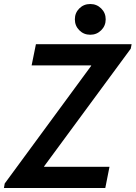

<svg xmlns="http://www.w3.org/2000/svg" viewBox="-27 -941 679 961"><path d="M-7.3 0 -3.4 -22.5 429.2 -611.3V-613.8H131.3L152.8 -719.7H631.8L627.4 -697.3L193.8 -108.4V-106H521L500 0ZM424.8 -767.1Q392.1 -767.1 369.9 -789.6Q347.7 -812 347.7 -844.2Q347.7 -876.5 369.9 -898.7Q392.1 -920.9 424.8 -920.9Q457 -920.9 479.5 -898.7Q502 -876.5 502 -844.2Q502 -812 479.5 -789.6Q457 -767.1 424.8 -767.1Z"/></svg>

Font: Reddit Sans SemiBold
Style: Italic
Weight: 600
Italic angle: -11.25°
Designer: Stephen Hutchings
Version: Version 1.013